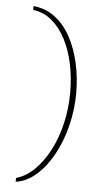

<svg xmlns="http://www.w3.org/2000/svg" viewBox="-55 -702 444 858"><g transform="rotate(5 166.5 -272.5)"><path d="M49 122V105Q94 92 132 54.5Q170 17 198 -37.5Q226 -92 241.5 -158.5Q257 -225 257 -297Q257 -362 244.5 -422.5Q232 -483 207 -532Q182 -581 145 -612.5Q108 -644 60 -650V-667Q115 -662 157 -630Q199 -598 227 -546.5Q255 -495 269.5 -430.5Q284 -366 284 -296Q284 -223 266.5 -151.5Q249 -80 217 -21Q185 38 142 76.5Q99 115 49 122Z"/></g></svg>

Font: Alumni Sans Thin
Style: Regular
Weight: 100
Designer: Robert E. Leuschke
Foundry: Robert E. Leuschke
Version: Version 1.018